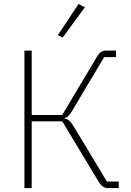

<svg xmlns="http://www.w3.org/2000/svg" viewBox="-20 -955 667 975"><path d="M104 -698H141V-371H296L470 -663C485 -690 498 -698 521 -698H569V-665H509L345 -390C330 -366 323 -359 308 -356V-353C324 -350 337 -342 353 -315L523 -33H583V0H530C509 0 496 -8 481 -32L296 -339H141V0H104ZM298 -764 274 -777 379 -935 411 -918Z"/></svg>

Font: Plexus Sans ExtraLight
Style: Regular
Weight: 250
Version: Version 2.001;PS 002.001;hotconv 1.0.70;makeotf.lib2.5.58329